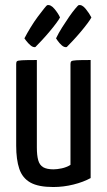

<svg xmlns="http://www.w3.org/2000/svg" viewBox="-20 -741 429 771"><path d="M194 10Q134 10 102 -8Q70 -26 57.5 -63Q45 -100 45 -156V-484Q45 -492 48 -495Q51 -498 68.5 -499Q86 -500 128 -500V-149Q128 -117 133.5 -97.5Q139 -78 153.5 -69.5Q168 -61 195 -61Q209 -61 228 -65Q247 -69 263 -79V-484Q263 -492 266.5 -495Q270 -498 286.5 -499Q303 -500 344 -500V-26Q315 -10 275 0Q235 10 194 10ZM122 -552Q113 -550 102.5 -559Q92 -568 85 -577.5Q78 -587 78 -587Q89 -608 103 -631Q117 -654 131.5 -673.5Q146 -693 156.5 -706Q167 -719 169 -720Q183 -724 198.5 -705.5Q214 -687 221 -671Q217 -663 205.5 -647.5Q194 -632 178 -613Q162 -594 146.5 -577.5Q131 -561 122 -552ZM248 -552Q238 -550 228 -559Q218 -568 211.5 -577.5Q205 -587 205 -587Q215 -608 229.5 -631Q244 -654 257.5 -673.5Q271 -693 282 -706Q293 -719 295 -720Q309 -724 324 -705.5Q339 -687 347 -671Q343 -663 331.5 -647.5Q320 -632 304 -613Q288 -594 272.5 -577.5Q257 -561 248 -552Z"/></svg>

Font: Yanone Kaffeesatz
Style: Regular
Weight: 400
Designer: Yanone (Cyrillic: Daniel Pouzeot, Huerta Tipografica, and Cyreal)
Foundry: Yanone
Version: Version 2.003